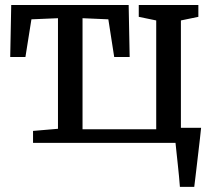

<svg xmlns="http://www.w3.org/2000/svg" viewBox="-20 -573 859 770"><path d="M112.5 0V-48L212.5 -56.5V-500L106 -495.5L82 -344.5H21L25 -553H496L500 -344.5H438L414.5 -495.5L311 -500V-54.5H606.5V-491L536.5 -505.5V-553H775.5V-505.5L705.5 -491V0ZM701.5 176.5Q700 156.5 697.8 133.2Q695.5 110 693 86.2Q690.5 62.5 688 39.5Q685.5 16.5 683.5 -3.5L637 -60.5H786.5Q784.5 -40.5 781.8 -16.5Q779 7.5 776 33.2Q773 59 770 84.5Q767 110 764.2 133.8Q761.5 157.5 759 176.5Z"/></svg>

Font: Merriweather 24pt SemiCondensed
Style: Regular
Weight: 400
Width: 4
Designer: Eben Sorkin
Foundry: Eben Sorkin
Version: Version 2.100